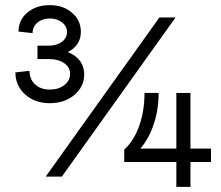

<svg xmlns="http://www.w3.org/2000/svg" viewBox="-20 -728 862 748"><path d="M40 -446 95 -452Q95 -419 117 -399Q139 -379 174 -379Q208 -379 230.5 -396.5Q253 -414 253 -440Q253 -466 230 -482Q207 -498 169 -498H126V-550H169Q201 -550 221 -565Q241 -580 241 -603Q241 -626 221.5 -641Q202 -656 174 -656Q145 -656 126 -640Q107 -624 107 -599L52 -605Q52 -650 86.5 -679Q121 -708 174 -708Q226 -708 260.5 -678.5Q295 -649 295 -604Q295 -564 265.5 -539Q236 -514 189 -514V-534Q242 -534 275 -507.5Q308 -481 308 -438Q308 -390 269.5 -358Q231 -326 174 -326Q116 -326 78 -360Q40 -394 40 -446ZM601 -660H664L221 -40H158ZM543 -366H598Q598 -283 567.5 -214.5Q537 -146 487 -115L493 -149H802V-97H464V-145Q502 -180 522.5 -238Q543 -296 543 -366ZM667 -366H722V0H667Z"/></svg>

Font: Uncut Sans Variable
Style: Regular
Weight: 400
Designer: Kasper Nordkvist
Foundry: UNCUT.wtf
Version: Version 1.304;Glyphs 3.2 (3246)